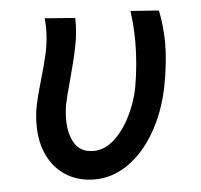

<svg xmlns="http://www.w3.org/2000/svg" viewBox="-45 -601 690 658"><g transform="rotate(-5 300.0 -271.5)"><path d="M72.5 -192Q72.5 -227.5 79.5 -262Q85 -289 101 -344Q117 -398 125.5 -437.2Q134 -476.5 134 -518.5Q134 -538 132 -554L236.5 -546Q238 -498 228.2 -449.8Q218.5 -401.5 199.5 -332.5Q184 -277 179.5 -253Q175 -228.5 175 -202Q175 -151.5 195.2 -119Q215.5 -86.5 259.5 -86.5Q299 -86.5 332.8 -118.2Q366.5 -150 389.2 -197.5Q412 -245 420.5 -291Q434.5 -370 434.5 -447Q434.5 -501 427 -553.5L524.5 -546.5Q536 -489 536 -433Q536 -366.5 519.5 -282.5Q502 -197.5 463.2 -130.8Q424.5 -64 370.5 -26.5Q316.5 11 255.5 11Q201 11 159.5 -14Q118 -39 95.2 -85Q72.5 -131 72.5 -192Z"/></g></svg>

Font: JuliaMono SemiBoldItalic
Style: Regular
Weight: 600
Italic angle: -9°
Monospace: yes
Designer: cormullion
Foundry: corm
Version: Version 0.049; ttfautohint (v1.8.4)